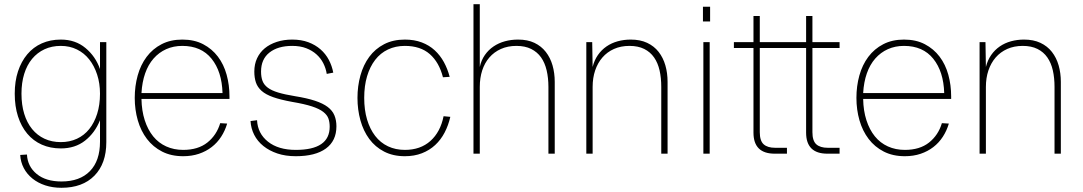

<svg xmlns="http://www.w3.org/2000/svg" viewBox="-20 -730 5144 912"><path d="M272 162Q230 162 195 150.5Q160 139 134 118Q108 97 93 68.5Q78 40 76 6L108 4Q111 61 154.5 96.5Q198 132 272 132Q359 132 407 83Q455 34 455 -57V-159Q431 -99 384 -62Q337 -25 269 -25Q219 -25 178.5 -43Q138 -61 109.5 -95Q81 -129 65.5 -177Q50 -225 50 -285Q50 -344 65.5 -391Q81 -438 109.5 -472Q138 -506 178.5 -524Q219 -542 269 -542Q338 -542 386 -502Q434 -462 455 -402V-530H485V-55Q485 47 428.5 104.5Q372 162 272 162ZM269 -55Q311 -55 345.5 -71Q380 -87 404 -117Q428 -147 441.5 -189.5Q455 -232 455 -285Q455 -334 441.5 -375.5Q428 -417 404 -447.5Q380 -478 345.5 -495Q311 -512 269 -512Q226 -512 191.5 -496Q157 -480 132.5 -450.5Q108 -421 95 -379Q82 -337 82 -285Q82 -232 95 -189.5Q108 -147 132.5 -117Q157 -87 191.5 -71Q226 -55 269 -55Z M850 12Q793 12 750 -10Q707 -32 678 -70Q649 -108 634.5 -158.5Q620 -209 620 -265Q620 -321 634 -371.5Q648 -422 676.5 -460Q705 -498 747.5 -520Q790 -542 846 -542Q903 -542 945 -520Q987 -498 1015 -461Q1043 -424 1056.5 -375Q1070 -326 1070 -272V-260H652Q653 -204 667.5 -159Q682 -114 707.5 -82.5Q733 -51 769.5 -34.5Q806 -18 850 -18Q921 -18 965 -53Q1009 -88 1026 -145L1059 -143Q1049 -109 1030.5 -80.5Q1012 -52 985.5 -31.5Q959 -11 925 0.5Q891 12 850 12ZM1037 -288Q1034 -390 985 -451Q936 -512 846 -512Q804 -512 769.5 -496.5Q735 -481 709.5 -452Q684 -423 669.5 -381.5Q655 -340 652 -288Z M1385 12Q1336 12 1297.5 -1Q1259 -14 1231 -36.5Q1203 -59 1187.5 -89.5Q1172 -120 1170 -155L1201 -159Q1204 -96 1253 -57Q1302 -18 1385 -18Q1546 -18 1546 -128Q1546 -150 1540 -167Q1534 -184 1515.5 -198.5Q1497 -213 1462 -224.5Q1427 -236 1368 -246Q1313 -256 1277.5 -268.5Q1242 -281 1222.5 -298.5Q1203 -316 1195.5 -338.5Q1188 -361 1188 -390Q1188 -425 1201 -453Q1214 -481 1237.5 -500.5Q1261 -520 1294.5 -531Q1328 -542 1368 -542Q1411 -542 1444.5 -529.5Q1478 -517 1502.5 -495.5Q1527 -474 1542 -445.5Q1557 -417 1563 -385L1532 -379Q1528 -405 1516 -429Q1504 -453 1483.5 -471.5Q1463 -490 1434.5 -501Q1406 -512 1368 -512Q1300 -512 1260 -480.5Q1220 -449 1220 -390Q1220 -364 1227 -345.5Q1234 -327 1252 -313.5Q1270 -300 1301.5 -290.5Q1333 -281 1382 -273Q1438 -264 1476 -251.5Q1514 -239 1536.5 -222Q1559 -205 1568.5 -182Q1578 -159 1578 -130Q1578 -61 1528 -24.5Q1478 12 1385 12Z M1903 12Q1847 12 1804.5 -10Q1762 -32 1734 -70Q1706 -108 1692 -158.5Q1678 -209 1678 -265Q1678 -321 1692 -371.5Q1706 -422 1734 -460Q1762 -498 1804.5 -520Q1847 -542 1903 -542Q1948 -542 1983.5 -528.5Q2019 -515 2045 -491Q2071 -467 2088.5 -435Q2106 -403 2116 -365L2084 -363Q2066 -434 2021.5 -473Q1977 -512 1903 -512Q1859 -512 1823 -495Q1787 -478 1762 -445.5Q1737 -413 1723.5 -367.5Q1710 -322 1710 -265Q1710 -208 1723.5 -162.5Q1737 -117 1762 -84.5Q1787 -52 1823 -35Q1859 -18 1903 -18Q1977 -18 2024.5 -60.5Q2072 -103 2087 -178L2119 -175Q2110 -135 2092 -100.5Q2074 -66 2047 -41Q2020 -16 1984 -2Q1948 12 1903 12Z M2229 0V-710H2259V-412Q2266 -444 2283 -468.5Q2300 -493 2324.5 -509.5Q2349 -526 2378.5 -534Q2408 -542 2441 -542Q2486 -542 2518.5 -526.5Q2551 -511 2572.5 -483.5Q2594 -456 2604.5 -419.5Q2615 -383 2615 -341V0H2585V-317Q2585 -360 2576.5 -396Q2568 -432 2550 -457.5Q2532 -483 2503 -497.5Q2474 -512 2433 -512Q2392 -512 2359.5 -497.5Q2327 -483 2304.5 -457Q2282 -431 2270.5 -395.5Q2259 -360 2259 -317V0Z M2765 0V-530H2793L2795 -412Q2803 -444 2820 -468.5Q2837 -493 2861 -509.5Q2885 -526 2914.5 -534Q2944 -542 2976 -542Q3021 -542 3054 -526.5Q3087 -511 3108.5 -483.5Q3130 -456 3140.5 -419.5Q3151 -383 3151 -341V0H3121V-317Q3121 -360 3113 -395.5Q3105 -431 3087 -457Q3069 -483 3040 -497.5Q3011 -512 2970 -512Q2929 -512 2896.5 -497.5Q2864 -483 2841.5 -457Q2819 -431 2807 -395.5Q2795 -360 2795 -317V0Z M3321 0V-530H3351V0ZM3319 -628V-698H3353V-628Z M3660 0Q3559 0 3559 -100V-502H3466V-530H3559V-654H3589V-530H3718V-502H3589V-102Q3589 -61 3607.5 -44.5Q3626 -28 3662 -28H3718V0ZM3910 0Q3809 0 3809 -100V-502H3716V-530H3809V-654H3839V-530H3968V-502H3839V-102Q3839 -61 3857.5 -44.5Q3876 -28 3912 -28H3968V0Z M4278 12Q4221 12 4178 -10Q4135 -32 4106 -70Q4077 -108 4062.5 -158.5Q4048 -209 4048 -265Q4048 -321 4062 -371.5Q4076 -422 4104.5 -460Q4133 -498 4175.5 -520Q4218 -542 4274 -542Q4331 -542 4373 -520Q4415 -498 4443 -461Q4471 -424 4484.5 -375Q4498 -326 4498 -272V-260H4080Q4081 -204 4095.5 -159Q4110 -114 4135.5 -82.5Q4161 -51 4197.5 -34.5Q4234 -18 4278 -18Q4349 -18 4393 -53Q4437 -88 4454 -145L4487 -143Q4477 -109 4458.5 -80.5Q4440 -52 4413.5 -31.5Q4387 -11 4353 0.5Q4319 12 4278 12ZM4465 -288Q4462 -390 4413 -451Q4364 -512 4274 -512Q4232 -512 4197.5 -496.5Q4163 -481 4137.5 -452Q4112 -423 4097.5 -381.5Q4083 -340 4080 -288Z M4633 0V-530H4661L4663 -412Q4671 -444 4688 -468.5Q4705 -493 4729 -509.5Q4753 -526 4782.5 -534Q4812 -542 4844 -542Q4889 -542 4922 -526.5Q4955 -511 4976.5 -483.5Q4998 -456 5008.5 -419.5Q5019 -383 5019 -341V0H4989V-317Q4989 -360 4981 -395.5Q4973 -431 4955 -457Q4937 -483 4908 -497.5Q4879 -512 4838 -512Q4797 -512 4764.5 -497.5Q4732 -483 4709.5 -457Q4687 -431 4675 -395.5Q4663 -360 4663 -317V0Z"/></svg>

Font: Geist Thin
Style: Regular
Weight: 400
Designer: Basement.studio, Andrés Briganti, Mateo Zaragoza
Foundry: Basement.studio, Vercel, Andrés Briganti, Guido Ferreyra, Mateo Zaragoza
Version: Version 1.401